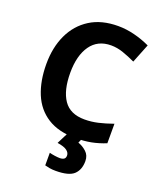

<svg xmlns="http://www.w3.org/2000/svg" viewBox="-171 -829 980 1175"><g transform="rotate(20 318.5 -242.0)"><path d="M393 -598Q306 -598 260 -533Q214 -468 214 -355Q214 -241 256.5 -178.5Q299 -116 393 -116Q437 -116 480.5 -126Q524 -136 575 -154V-27Q528 -8 482 1Q436 10 379 10Q269 10 197.5 -35.5Q126 -81 92 -163.5Q58 -246 58 -356Q58 -464 97 -547Q136 -630 210.5 -677Q285 -724 393 -724Q446 -724 499.5 -710.5Q553 -697 602 -674L553 -551Q513 -570 472.5 -584Q432 -598 393 -598ZM486 122Q486 178 453.5 209Q421 240 335 240Q313 240 295.5 237Q278 234 264 230V148Q278 152 298.5 155Q319 158 334 158Q348 158 358.5 151.5Q369 145 369 128Q369 110 351 96Q333 82 288 75L326 0H420L407 30Q437 40 461.5 62.5Q486 85 486 122Z"/></g></svg>

Font: Noto Sans Javanese
Style: Regular
Weight: 400
Designer: Monotype Design Team
Foundry: Monotype Imaging Inc.
Version: Version 2.004